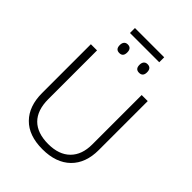

<svg xmlns="http://www.w3.org/2000/svg" viewBox="-279 -1134 1280 1280"><g transform="rotate(45 361.0 -494.0)"><path d="M224.1 -998V-951.2H500V-998ZM268.1 -887.2C245.1 -887.2 232.9 -871.6 232.9 -846.2C232.9 -819.3 244.6 -806.2 268.1 -806.2C291.5 -806.2 303.2 -819.3 303.2 -846.2C303.2 -873.5 291.5 -887.2 268.1 -887.2ZM454.1 -887.2C431.2 -887.2 418.9 -871.6 418.9 -846.2C418.9 -819.3 430.7 -806.2 454.1 -806.2C478 -806.2 490.2 -819.3 490.2 -846.2C490.2 -873.5 478 -887.2 454.1 -887.2ZM628.9 -713.9H571.8V-248C571.8 -183.1 553.7 -132.8 517.6 -96.7C481 -60.1 429.2 -42 361.8 -42C224.6 -42 150.9 -115.2 150.9 -253.9V-713.9H92.8V-253.9C92.8 -171.4 115.7 -106.4 161.6 -60.1C207 -13.7 272.9 9.8 358.9 9.8C444.8 9.8 511.2 -13.7 558.6 -60.1C605.5 -106.4 628.9 -170.4 628.9 -252Z"/></g></svg>

Font: Noto Reveo Sans
Style: Regular
Weight: 300
Designer: Monotype Design Team
Foundry: Monotype Imaging Inc.
Version: Version 2.007